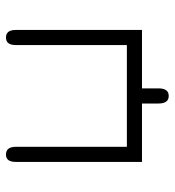

<svg xmlns="http://www.w3.org/2000/svg" viewBox="9 -506 587 645"><g transform="rotate(-90 302.5 -183.5)"><path d="M277.3 55.7V0H81.1V-423.8Q81.1 -457 105.5 -457Q131.8 -457 131.8 -423.8V-50.8H473.6V-423.8Q473.6 -457 499 -457Q524.4 -457 524.4 -423.8V0H328.1V55.7Q328.1 89.8 302.7 89.8Q277.3 89.8 277.3 55.7Z"/></g></svg>

Font: Jura
Style: Book
Weight: 400
Version: Version 2.3